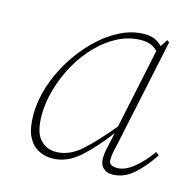

<svg xmlns="http://www.w3.org/2000/svg" viewBox="-80 -566 675 661"><g transform="rotate(15 257.5 -235.0)"><path d="M87 -123Q87 -62 109.5 -37Q132 -12 166 -12Q214 -12 257 -51Q300 -90 351 -152L411 -437Q398 -450 384 -455Q370 -460 353 -460Q310 -460 270.5 -440Q231 -420 199 -387Q165 -353 140 -308.5Q115 -264 101 -216Q87 -168 87 -123ZM159 13Q133 13 110 1Q87 -11 73 -39Q59 -67 59 -116Q59 -166 75.5 -217.5Q92 -269 121.5 -316.5Q151 -364 189 -401.5Q227 -439 270.5 -461Q314 -483 358 -483Q398 -483 421 -457L438 -483L446 -477L366 -99Q363 -85 359 -68Q355 -51 355 -35Q355 -22 363.5 -17.5Q372 -13 385 -13Q412 -13 442.5 -37.5Q473 -62 501 -101L512 -92Q482 -46 448 -16.5Q414 13 373 13Q354 13 341.5 1Q329 -11 329 -32Q329 -49 332 -62.5Q335 -76 340 -99L346 -127Q303 -69 257.5 -28Q212 13 159 13Z"/></g></svg>

Font: Source Serif Pro ExtraLight
Style: Italic
Weight: 200
Italic angle: -12°
Designer: Frank Grießhammer
Foundry: Adobe Systems Incorporated
Version: Version 3.001;hotconv 1.0.111;makeotfexe 2.5.65597